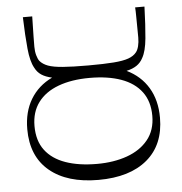

<svg xmlns="http://www.w3.org/2000/svg" viewBox="-52 -749 772 814"><g transform="rotate(-5 334.5 -342.5)"><path d="M75.1 -700H114.9Q114.7 -685.3 114.1 -662.1Q113.6 -639 113.1 -614.6Q112.7 -590.3 112.7 -571.3Q112.7 -551.3 117.2 -535.1Q121.7 -518.9 128.4 -509.6Q140.9 -494.9 163.1 -486.6Q185.4 -478.4 226.1 -475.3Q266.7 -472.1 333.9 -472.1Q401 -472.1 441.6 -475.3Q482.3 -478.4 505.1 -486.6Q527.9 -494.9 539.3 -509.6Q546.9 -518.9 550.9 -535.1Q555 -551.3 555 -571.3Q555 -590.3 554.6 -614.6Q554.1 -639 554.1 -662.1Q554 -685.3 552.9 -700H592.6Q590 -619.6 584.8 -565.2Q579.6 -510.9 563.9 -483.6Q553.9 -464.1 536.7 -452.5Q519.6 -440.9 493.3 -435.1Q552.9 -406.4 585 -353Q617.1 -299.6 617.1 -225.3Q617.1 -110.4 542.7 -47.6Q468.3 15.1 334.7 15.1Q202.1 15.1 127.2 -47.2Q52.3 -109.6 52.3 -225.3Q52.3 -298.6 84.4 -352.1Q116.6 -405.6 176.1 -434.1Q149 -439.9 131.4 -451.5Q113.9 -463.1 103.9 -483.4Q88.4 -510.9 83.1 -565.2Q77.7 -619.6 75.1 -700ZM84 -235.9Q84 -173.1 114.4 -132.9Q144.7 -92.6 201.1 -72.8Q257.4 -53 334.7 -53Q406 -53 462.7 -73.2Q519.4 -93.4 552.4 -134.1Q585.4 -174.9 585.4 -235.9Q585.4 -297.1 555 -337.9Q524.6 -378.7 468.3 -398.9Q412 -419 334.7 -419Q257.4 -419 201.1 -398Q144.7 -377 114.4 -336.2Q84 -295.4 84 -235.9Z"/></g></svg>

Font: Ojuju ExtraLight
Style: Regular
Weight: 200
Designer: Chisaokwu Joboson, Mirko Velimirovic
Foundry: Udi Foundry
Version: Version 1.000